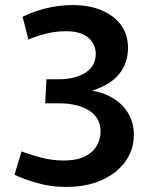

<svg xmlns="http://www.w3.org/2000/svg" viewBox="-20 -725 589 756"><path d="M240 11Q180 11 126 -4.5Q72 -20 37 -37L65 -129Q95 -117 140 -105Q185 -93 231 -93Q281 -93 313 -108.5Q345 -124 360.5 -150.5Q376 -177 376 -207Q376 -235 364 -256Q352 -277 330 -290.5Q308 -304 279 -311Q250 -318 218 -318H158L163 -413H217Q241 -413 265.5 -418.5Q290 -424 311 -435.5Q332 -447 344.5 -466.5Q357 -486 357 -513Q357 -551 328 -576.5Q299 -602 239 -602Q198 -602 159.5 -592Q121 -582 92 -569L69 -659Q106 -678 158 -691.5Q210 -705 267 -705Q332 -705 381 -684Q430 -663 457 -625.5Q484 -588 484 -537Q484 -477 449.5 -434Q415 -391 345 -369V-367Q391 -360 427.5 -337Q464 -314 485.5 -278Q507 -242 507 -194Q507 -136 474 -89.5Q441 -43 381 -16Q321 11 240 11Z"/></svg>

Font: Murecho Thin Medium
Style: Regular
Weight: 500
Version: Version 1.010